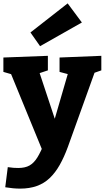

<svg xmlns="http://www.w3.org/2000/svg" viewBox="-26 -872 619 1135"><path d="M5 235 20 116Q38 119 53.5 120Q69 121 82 121Q123 121 149 106Q175 91 195 58.5Q215 26 236 -27L229 28L35 -445L49 -431L-6 -447V-532L257 -542V-456L197 -436L205 -450L321 -100L280 -109L378 -446L386 -431L326 -447V-532L573 -542V-456L513 -435L535 -448L375 -3Q353 57 327 103Q301 149 268 180.5Q235 212 191.5 227.5Q148 243 93 243Q53 243 5 235ZM211 -599 154 -680 374 -852 458 -739Z"/></svg>

Font: Bitter Thin ExtraBold
Style: Regular
Weight: 800
Version: Version 3.020